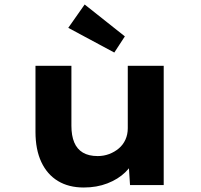

<svg xmlns="http://www.w3.org/2000/svg" viewBox="-20 -824 893 855"><path d="M353 11Q286 11 238 -18Q190 -47 164 -102.5Q138 -158 138 -237V-531H298V-264Q298 -220 310.5 -190Q323 -160 349 -144.5Q375 -129 415 -129Q442 -129 466 -138Q490 -147 509 -163Q528 -179 538.5 -202Q549 -225 549 -253V-531H709V0H559L552 -109L581 -121Q569 -87 537.5 -56.5Q506 -26 458.5 -7.5Q411 11 353 11ZM489 -590 284 -700 357 -804 536 -662Z"/></svg>

Font: Lexend Giga
Style: Bold
Weight: 700
Version: Version 1.007